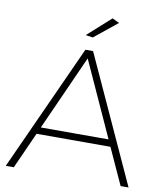

<svg xmlns="http://www.w3.org/2000/svg" viewBox="-96 -971 887 1048"><g transform="rotate(10 348.0 -447.0)"><path d="M688.5 0H644.5L552.5 -201.5H143L52.5 0H8L326 -699.5H368.5ZM535.5 -239.5 346.5 -655 160 -239.5ZM354 -772.5 314 -778.5 442.5 -894 481.5 -875.5Z"/></g></svg>

Font: Argentum Novus ExtraLight
Style: Regular
Weight: 250
Designer: Julieta Ulanovsky (font) & Cristiano Sobral (main changes)
Foundry: Julieta Ulanovsky (font) & Cristiano Sobral (main changes)
Version: Version 3.00;November 27, 2020;FontCreator 13.0.0.2655 64-bi